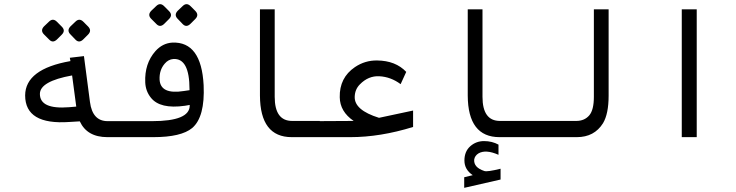

<svg xmlns="http://www.w3.org/2000/svg" viewBox="-20 -660 3540 924"><path d="M347 -147 327 -297Q172 -269 172 -208Q172 -133 312 -144ZM497 0Q399 0 364 -76L314 -73Q101 -58 101 -201Q102 -328 319 -366L316 -382L384 -390L413 -169Q425 -77 498 -77H517V0ZM381.1 -555.4 404.6 -531.8Q422.8 -512.6 403.6 -493.3L380 -469.8Q360.8 -451.6 343.7 -468.7L320.1 -493.3Q299.8 -512.6 319 -532.9L342.6 -555.4Q361.8 -574.6 381.1 -555.4ZM253.8 -555.4 277.3 -531.8Q296.6 -512.6 277.3 -493.3L253.8 -469.8Q234.5 -451.6 217.4 -468.7L192.8 -493.3Q172.5 -512.6 191.7 -532.9L215.3 -555.4Q234.5 -574.6 253.8 -555.4Z M905 -44Q852 0 718 0H492V-77H712Q893 -77 893 -152V-155L870 -151Q750 -134 706 -190Q681 -221 679 -263Q675 -354 728 -414Q762 -452 809 -455Q949 -461 960 -250Q967 -97 905 -44ZM865 -222 892 -226V-230Q892 -381 814 -376Q790 -374 773 -354Q746 -323 748 -277Q752 -204 865 -222ZM897.1 -630.4 920.6 -606.8Q938.8 -587.6 919.6 -568.3L896 -544.8Q876.8 -526.6 859.7 -543.7L836.1 -568.3Q815.8 -587.6 835 -607.9L858.6 -630.4Q877.8 -649.6 897.1 -630.4ZM769.8 -630.4 793.3 -606.8Q812.6 -587.6 793.3 -568.3L769.8 -544.8Q750.5 -526.6 733.4 -543.7L708.8 -568.3Q688.5 -587.6 707.7 -607.9L731.3 -630.4Q750.5 -649.6 769.8 -630.4Z M1231 -200V-615H1302V-194Q1302 -78 1386 -78H1519V0H1384Q1232 0 1231 -200Z M1908 -255Q1861 -290 1806 -293Q1753 -296 1712 -254Q1688 -230 1687 -194Q1685 -130 1804 -93L1968 -128V-49Q1810 0 1666 0H1501V-77L1682 -78Q1616 -123 1615 -192Q1613 -286 1688 -337Q1737 -370 1795 -369Q1884 -368 1935 -314Z M2231 -200V-615H2302V-194Q2302 -78 2386 -78H2519V0H2384Q2232 0 2231 -200ZM2255 183Q2215 156 2215 112.5Q2215 69 2243 44Q2271 19 2309.5 19Q2348 19 2379 36V85Q2318 58 2283 78Q2265 89 2262 108Q2259 146 2311 163Q2324 168 2389 152V204L2214 244V193Z M2909 -200Q2909 -112 2882 -67Q2840 0 2756 0H2493V-78H2753Q2793 -78 2816 -105Q2838 -131 2838 -194V-615H2909Z M3261 -615H3333V0H3261Z"/></svg>

Font: Vazir Code FD
Style: Code-FD
Weight: 400
Foundry: DejaVu fonts team - Redesigned by Saber Rastikerdar
Version: Version 1.1.2